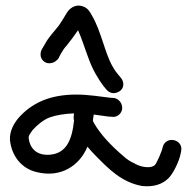

<svg xmlns="http://www.w3.org/2000/svg" viewBox="-20 -731 674 674"><path d="M287 -216C296 -205 307 -193 319 -181C360 -140 406 -91 479 -78H480C519 -74 550 -84 571 -105C588 -121 609 -165 614 -191L616 -201C624 -243 561 -256 551 -214C549 -201 530 -158 524 -152C511 -139 478 -143 454 -156L453 -157C439 -163 426 -171 412 -184C374 -216 333 -258 310 -299C308 -302 307 -304 306 -308C307 -314 308 -321 309 -329C326 -327 341 -324 359 -322L373 -321C391 -318 409 -333 409 -352C409 -370 396 -384 381 -387H380L366 -388C330 -392 292 -399 247 -399C153 -399 90 -368 45 -317C30 -299 13 -272 15 -239C21 -182 57 -139 108 -127C195 -105 260 -151 287 -216ZM95 -275C108 -290 134 -312 155 -319C177 -327 209 -332 240 -333C239 -327 238 -320 239 -313V-310C239 -309 240 -310 240 -309C233 -240 213 -193 156 -188C111 -184 86 -208 81 -244C79 -254 85 -261 95 -275ZM162 -510C171 -512 177 -517 184 -524L194 -543C200 -553 206 -563 214 -571C228 -588 240 -605 254 -625C267 -596 279 -557 292 -523C305 -487 325 -453 344 -428C348 -423 351 -420 355 -415C359 -410 369 -404 378 -404C393 -404 413 -414 413 -435C413 -444 409 -452 405 -457L395 -469C390 -475 382 -485 375 -498C348 -545 335 -622 303 -676C298 -685 290 -703 270 -709C242 -718 222 -699 214 -685C205 -670 198 -658 187 -642C172 -622 151 -602 137 -575L127 -558C122 -550 122 -540 123 -533C127 -517 142 -505 162 -510Z"/></svg>

Font: Stray Cat
Style: ExBd
Weight: 800
Version: Version 1.0